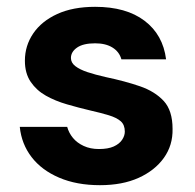

<svg xmlns="http://www.w3.org/2000/svg" viewBox="-20 -531 573 563"><path d="M273 12Q205 12 153.5 -10Q102 -32 72.5 -70.5Q43 -109 38 -159H177Q182 -141 194 -126.5Q206 -112 225.5 -103Q245 -94 270 -94Q297 -94 313.5 -101.5Q330 -109 338 -121Q346 -133 346 -145Q346 -165 334 -175.5Q322 -186 299 -193Q276 -200 245 -207Q211 -215 176.5 -225Q142 -235 114.5 -250.5Q87 -266 70 -291Q53 -316 53 -353Q53 -397 77.5 -433Q102 -469 148 -490Q194 -511 259 -511Q350 -511 404 -470Q458 -429 467 -357H336Q330 -379 310 -391.5Q290 -404 259 -404Q224 -404 206 -391.5Q188 -379 188 -361Q188 -347 201 -337Q214 -327 236.5 -319.5Q259 -312 290 -305Q347 -293 390.5 -278Q434 -263 460 -235Q486 -207 486 -153Q487 -105 460.5 -68Q434 -31 386.5 -9.5Q339 12 273 12Z"/></svg>

Font: DM Sans 20pt ExtraBold
Style: Regular
Weight: 800
Version: Version 4.004;gftools[0.9.30]